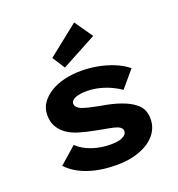

<svg xmlns="http://www.w3.org/2000/svg" viewBox="-144 -923 978 1052"><g transform="rotate(-20 345.0 -397.0)"><path d="M359 10Q266 10 193 -15Q120 -40 75 -88L173 -174Q207 -142 257.5 -124.5Q308 -107 366 -107Q384 -107 401 -109Q418 -111 431.5 -117Q445 -123 452.5 -131.5Q460 -140 460 -151Q460 -171 433 -182Q416 -188 387 -193.5Q358 -199 325 -205Q266 -216 222 -229Q178 -242 149 -264Q122 -285 107.5 -312Q93 -339 93 -377Q93 -416 113.5 -446Q134 -476 169.5 -498Q205 -520 251 -531Q297 -542 349 -542Q398 -542 446 -533Q494 -524 538 -506Q582 -488 615 -461L533 -364Q510 -381 478.5 -395.5Q447 -410 411.5 -418.5Q376 -427 341 -427Q322 -427 306 -425Q290 -423 276.5 -418Q263 -413 255.5 -405Q248 -397 248 -386Q248 -378 253 -370.5Q258 -363 268 -357Q283 -348 313.5 -340.5Q344 -333 386 -325Q453 -314 500 -297Q547 -280 574 -258Q598 -240 608 -217Q618 -194 618 -165Q618 -113 585 -73.5Q552 -34 493.5 -12Q435 10 359 10ZM273 -589 226 -662 405 -804 478 -699Z"/></g></svg>

Font: Lexend Giga
Style: Bold
Weight: 700
Version: Version 1.007